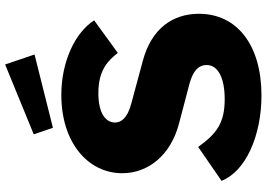

<svg xmlns="http://www.w3.org/2000/svg" viewBox="-162 -844 1016 731"><g transform="rotate(-90 345.5 -478.0)"><path d="M510 -537 634 -627C585 -703 472 -752 350 -752C168 -752 52 -650 52 -520C52 -420 122 -335 241 -304L393 -264C444 -250 464 -228 464 -199C464 -154 412 -130 334 -130C244 -130 203 -160 152 -231L23 -142C59 -50 195 10 348 10C540 10 659 -83 659 -228C659 -328 603 -409 479 -442L316 -486C259 -501 245 -527 245 -547C245 -582 278 -611 357 -611C445 -611 481 -574 510 -537ZM466 -966 200 -857 225 -784 504 -854Z"/></g></svg>

Font: Bisquit Text
Style: Bold
Weight: 800
Version: Version 1.004;Glyphs 3.2.3 (3260)